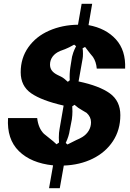

<svg xmlns="http://www.w3.org/2000/svg" viewBox="-20 -878 680 1002"><path d="M257 -15Q142 -27 78.5 -89.5Q15 -152 22 -262H174Q180 -209 209 -180Q213 -177 235 -159Q262 -138 275 -125L288 -134Q287 -143 287 -160Q287 -186 291 -206L312 -327Q198 -353 143 -391Q88 -429 88 -501Q88 -575 128 -631.5Q168 -688 236.5 -718Q305 -748 387 -749L406 -858H461L442 -747Q533 -730 585 -672.5Q637 -615 633 -520H485Q482 -556 465 -581Q464 -582 451 -598Q448 -602 440 -612Q432 -622 424 -633L411 -626Q413 -617 413 -598Q413 -580 411 -571L390 -453Q499 -430 553.5 -390.5Q608 -351 608 -277Q608 -200 569.5 -141.5Q531 -83 464 -50Q397 -17 313 -14L292 104H236ZM344 -459Q342 -493 347 -526L356 -582Q358 -591 362.5 -604Q367 -617 377 -637L367 -645Q339 -629 319.5 -621.5Q300 -614 294 -612Q268 -601 254.5 -582.5Q241 -564 241 -541Q241 -523 250.5 -510Q260 -497 280 -487Q284 -485 298.5 -478Q313 -471 334 -451ZM332 -124Q351 -134 378 -147Q395 -154 410 -163Q431 -176 443 -196Q455 -216 455 -240Q455 -268 432 -289Q425 -294 406.5 -304Q388 -314 369 -331L357 -323Q358 -313 358 -297Q358 -276 355 -255L344 -199Q340 -168 323 -132Z"/></svg>

Font: Open Sauce Sans ExBold Italic
Style: Regular
Weight: 800
Italic angle: -10°
Designer: Alfredo Marco Pradil
Foundry: Creative Sauce Fz LLC
Version: Version 1.477